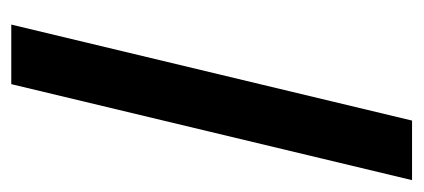

<svg xmlns="http://www.w3.org/2000/svg" viewBox="-220 -512 733 332"><g transform="rotate(90 146.0 -346.5)"><path d="M23 0 189 -693H292L126 0Z"/></g></svg>

Font: Ubuntu Sans Medium
Style: Italic
Weight: 500
Italic angle: -13.5°
Designer: Dalton Maag Ltd
Foundry: Dalton Maag Ltd
Version: Version 1.006